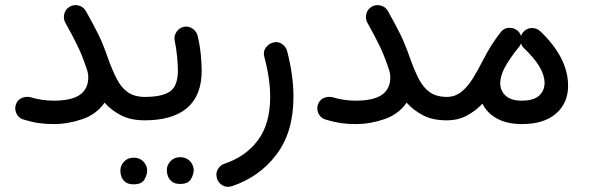

<svg xmlns="http://www.w3.org/2000/svg" viewBox="-20 -448 2316 753"><path d="M41.5 -35.6Q46.9 -54.2 63 -62.5Q79.1 -70.8 98.6 -66.9Q144 -53.2 190.4 -53.2Q260.3 -53.2 293.2 -76.2Q326.2 -99.1 326.2 -145Q326.2 -162.1 319.3 -179.7Q318.8 -181.2 318.4 -182.6Q317.4 -186 315.9 -189.9Q301.3 -232.9 282.7 -271Q264.2 -309.1 236.8 -357.9Q227.5 -374 231.9 -392.8Q236.3 -411.6 252.9 -421.4Q269 -431.2 287.8 -426.5Q306.6 -421.9 316.4 -405.3Q343.8 -356.9 364.3 -315.9Q384.8 -274.9 403.3 -220.2Q419.9 -173.8 437.3 -139.6Q454.6 -105.5 480.2 -86.9Q505.9 -68.4 546.9 -67.9H547.4Q566.4 -67.9 579.8 -54.4Q593.3 -41 593.3 -22Q593.3 -2.9 579.8 10.5Q566.4 23.9 547.4 23.9H546.9Q492.7 23.9 454.6 4.2Q416.5 -15.6 390.1 -45.4Q358.4 0.5 302.5 19.5Q246.6 38.6 190.4 38.6Q158.2 38.6 131.6 34.7Q105 30.8 72.8 21Q54.7 16.1 45.7 -0.7Q36.6 -17.6 41.5 -35.6Z M501.5 -22Q501.5 -41 514.9 -54.4Q528.3 -67.9 547.4 -67.9Q616.2 -67.9 647 -89.6Q677.7 -111.3 677.7 -171.4Q677.7 -191.9 674.6 -225.6Q671.4 -259.3 664.6 -291Q662.1 -309.6 673.6 -325Q685.1 -340.3 703.6 -343.3Q722.2 -345.7 737.3 -334.2Q752.4 -322.8 755.9 -304.2Q764.2 -268.1 767.6 -232.2Q771 -196.3 771 -170.9Q771 -73.7 714.1 -24.9Q657.2 23.9 547.4 23.9Q528.3 23.9 514.9 10.5Q501.5 -2.9 501.5 -22ZM634.3 218.8Q634.3 199.7 648.7 184.1Q663.1 168.5 686.5 168.5Q702.6 168.5 713.9 175.3Q725.1 182.1 731.4 191.9Q739.7 206.1 739.7 219.2Q739.7 235.8 728.8 254.6Q717.8 273.4 686.5 273.4Q665 273.4 653.8 263.9Q642.6 254.4 638.2 242.2Q634.3 230.5 634.3 218.8ZM452.1 220.7Q452.1 201.2 466.6 185.8Q481 170.4 503.9 170.4Q520 170.4 531.2 177Q542.5 183.6 548.8 193.8Q557.1 206.1 557.1 221.2Q557.1 237.3 546.4 256.1Q535.6 274.9 503.9 274.9Q482.9 274.9 471.4 265.6Q460 256.3 456.1 244.1Q452.1 233.9 452.1 220.7Z M1045.4 -279.3Q1067.4 -287.6 1084.5 -276.4Q1101.6 -265.1 1106 -248Q1118.2 -201.2 1124.5 -156.2Q1130.9 -111.3 1130.9 -68.4Q1130.9 69.8 1064.2 158Q997.6 246.1 889.6 282.2Q869.1 288.6 852.5 278.8Q835.9 269 831.1 252.4Q824.7 231 834.7 215.1Q844.7 199.2 859.9 194.3Q943.4 166.5 991.5 102.1Q1039.6 37.6 1039.6 -68.4Q1039.6 -139.2 1016.6 -225.1Q1011.2 -245.1 1021.5 -259.8Q1031.7 -274.4 1045.4 -279.3Z M1226.1 -35.6Q1231.4 -54.2 1247.6 -62.5Q1263.7 -70.8 1283.2 -66.9Q1328.6 -53.2 1375 -53.2Q1444.8 -53.2 1477.8 -76.2Q1510.7 -99.1 1510.7 -145Q1510.7 -162.1 1503.9 -179.7Q1503.4 -181.2 1502.9 -182.6Q1502 -186 1500.5 -189.9Q1485.8 -232.9 1467.3 -271Q1448.7 -309.1 1421.4 -357.9Q1412.1 -374 1416.5 -392.8Q1420.9 -411.6 1437.5 -421.4Q1453.6 -431.2 1472.4 -426.5Q1491.2 -421.9 1501 -405.3Q1528.3 -356.9 1548.8 -315.9Q1569.3 -274.9 1587.9 -220.2Q1604.5 -173.8 1621.8 -139.6Q1639.2 -105.5 1664.8 -86.9Q1690.4 -68.4 1731.4 -67.9H1731.9Q1751 -67.9 1764.4 -54.4Q1777.8 -41 1777.8 -22Q1777.8 -2.9 1764.4 10.5Q1751 23.9 1731.9 23.9H1731.4Q1677.2 23.9 1639.2 4.2Q1601.1 -15.6 1574.7 -45.4Q1543 0.5 1487.1 19.5Q1431.2 38.6 1375 38.6Q1342.8 38.6 1316.2 34.7Q1289.6 30.8 1257.3 21Q1239.3 16.1 1230.2 -0.7Q1221.2 -17.6 1226.1 -35.6Z M1686 -22Q1686 -41 1699.5 -54.4Q1712.9 -67.9 1731.9 -67.9Q1764.6 -67.9 1789.3 -87.6Q1814 -107.4 1834.2 -140.1Q1854.5 -172.9 1874.5 -212.4Q1890.1 -243.2 1908.4 -272Q1926.8 -300.8 1944.3 -322.3L1945.3 -323.7Q1960 -341.3 1984.4 -338.4Q1998.5 -336.9 2009.3 -328.1Q2019.5 -319.8 2023.4 -306.6Q2026.4 -316.4 2033.7 -323.7Q2046.4 -337.9 2065.7 -338.1Q2085 -338.4 2098.6 -325.7Q2208 -221.7 2208 -111.3Q2208 -44.4 2160.9 -2.9Q2113.8 38.6 2027.3 38.6Q1968.8 38.6 1929.4 17.1Q1890.1 -4.4 1872.1 -41.5Q1846.2 -13.7 1811.5 5.1Q1776.9 23.9 1731.9 23.9Q1712.9 23.9 1699.5 10.5Q1686 -2.9 1686 -22ZM1941.9 -121.6Q1941.9 -91.8 1963.4 -72.5Q1984.9 -53.2 2025.4 -53.2Q2073.2 -53.2 2094.5 -73Q2115.7 -92.8 2115.7 -123Q2115.7 -182.6 2035.2 -258.8Q2026.9 -266.6 2023.4 -277.8Q2020.5 -269.5 2015.1 -263.2Q2000.5 -246.1 1983.9 -222.4Q1967.3 -198.7 1956.5 -177.2Q1941.9 -146.5 1941.9 -121.6Z"/></svg>

Font: Mikhak-DS1-FD Medium
Style: Regular
Weight: 500
Designer: Amin Abedi
Version: Version 3.2